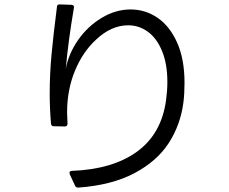

<svg xmlns="http://www.w3.org/2000/svg" viewBox="-20 -806 1040 873"><path d="M296 -20Q296 -28 306 -29Q492 -36 603 -116.5Q714 -197 735 -350Q741 -395 741 -433Q741 -515 717 -573.5Q693 -632 652.5 -661.5Q612 -691 563 -691Q486 -691 417 -626Q356 -570 320.5 -483.5Q285 -397 285 -294Q285 -278 287 -244Q287 -231 275 -231L224 -232Q214 -232 212 -243Q206 -312 206 -380Q206 -470 214.5 -560.5Q223 -651 239 -775Q239 -786 251 -786L306 -784Q319 -782 316 -770Q290 -618 279 -492Q291 -560 334 -622.5Q377 -685 441 -724Q505 -763 574 -763Q641 -763 696.5 -725Q752 -687 785.5 -612Q819 -537 819 -429Q819 -380 814 -341Q801 -239 747.5 -156Q694 -73 591 -18.5Q488 36 336 47Q325 47 321 38L297 -14Q296 -16 296 -20Z"/></svg>

Font: LINE Seed JP_TTF Regular
Style: Regular
Weight: 400
Designer: LINE & Fontrix & Fontworks
Version: Version 1.002